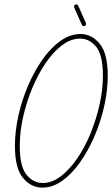

<svg xmlns="http://www.w3.org/2000/svg" viewBox="-20 -850 511 875"><path d="M173 5Q121 5 84.5 -39.5Q48 -84 48 -185Q48 -252 64 -323.5Q80 -395 108.5 -461Q137 -527 174.5 -580Q212 -633 256 -664Q300 -695 347 -695Q398 -695 434.5 -650.5Q471 -606 471 -505Q471 -438 455 -366.5Q439 -295 410.5 -229Q382 -163 344.5 -110Q307 -57 263.5 -26Q220 5 173 5ZM175 -16Q217 -16 257 -46.5Q297 -77 332 -128Q367 -179 393 -243Q419 -307 434 -374.5Q449 -442 449 -505Q449 -599 418.5 -636.5Q388 -674 345 -674Q303 -674 262.5 -643.5Q222 -613 187.5 -562Q153 -511 126.5 -447Q100 -383 85 -315.5Q70 -248 70 -185Q70 -91 101 -53.5Q132 -16 175 -16ZM362 -731Q355 -731 352 -739L319 -814Q316 -822 319.5 -826Q323 -830 327 -830Q334 -830 337 -823L370 -748Q374 -740 370.5 -735.5Q367 -731 362 -731Z"/></svg>

Font: Zen Loop
Style: Italic
Weight: 400
Italic angle: -15°
Designer: Yoshimichi Ohira
Foundry: A-1 Corp ZenFonts
Version: Version 1.000; ttfautohint (v1.8.3)